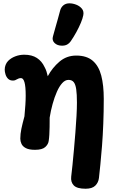

<svg xmlns="http://www.w3.org/2000/svg" viewBox="-20 -886 695 1152"><path d="M493.4 246.4Q442.1 246.4 422.8 226.6Q403.4 206.7 407.2 173.9Q410.4 147.8 414.8 105.2Q419.1 62.6 423.7 11.6Q428.3 -39.3 432.4 -91.6Q436.6 -143.9 439.1 -190.6Q441.6 -237.3 441.6 -270.3Q441.6 -320.7 437.3 -350.4Q433 -380.2 422.2 -393.4Q411.3 -406.7 391.1 -406.7Q370.7 -406.7 353.1 -387.1Q335.4 -367.6 321.1 -334.8Q306.7 -302.1 295.6 -261.8Q284.4 -221.6 278 -180.3Q278 -149.7 277.6 -124.3Q277.1 -98.9 276 -78.5Q274.9 -58.1 272.3 -41Q269.8 -20.4 251.6 -3.8Q233.3 12.9 190.1 12.9Q154.6 12.9 135.3 2.8Q116 -7.3 108.9 -22.9Q101.8 -38.4 101.8 -54.1Q101.8 -81.9 108.3 -113.4Q114.9 -144.9 126.7 -188Q130.2 -225.3 132.2 -256.2Q134.2 -287 134.2 -311.9Q134.2 -367.6 126.9 -392.5Q119.6 -417.4 106.3 -417.4Q98.7 -417.4 92.7 -415.3Q86.8 -413.2 81.3 -410Q75.9 -406.8 70.6 -404.7Q65.2 -402.6 57.4 -402.6Q39.7 -402.6 28.7 -413.2Q17.8 -423.9 13.1 -439.6Q8.3 -455.3 8.3 -468Q8.3 -483.4 13.7 -496.9Q19 -510.4 28.6 -520.4Q46.1 -538.1 71.8 -547.9Q97.6 -557.7 125.3 -557.7Q171.7 -557.7 201.4 -538.2Q231.2 -518.7 247.2 -484.1Q254.7 -471 259.1 -456.7Q263.4 -442.4 266.6 -428.6Q293.9 -479.7 336.8 -516.1Q379.7 -552.6 437.4 -552.6Q500 -552.6 536.2 -521.6Q572.4 -490.6 587.5 -432.6Q602.6 -374.7 602.6 -292.4Q602.6 -215.2 599.7 -143.8Q596.9 -72.3 592.1 -10.6Q587.2 51.2 582.3 100.1Q577.3 148.9 573.7 181.9Q570.1 210.2 551.3 228.3Q532.6 246.4 493.4 246.4ZM352.2 -611.9Q323.8 -611.9 307.2 -628.2Q290.6 -644.6 297.9 -668.3Q303.1 -687.2 311.1 -715.9Q319 -744.6 327.6 -773.9Q336.1 -803.2 340.8 -822.6Q345.8 -842 360.2 -854Q374.7 -866 396.2 -866Q416.7 -866 437.3 -857.9Q458 -849.9 471.2 -834.1Q484.4 -818.3 479.7 -794.6Q476.2 -775.8 465.2 -749.2Q454.1 -722.7 438.3 -693.6Q422.4 -664.6 404.1 -638Q395.8 -625.7 383 -618.8Q370.2 -611.9 352.2 -611.9Z"/></svg>

Font: Playpen Sans
Style: Regular
Weight: 400
Designer: Laura Meseguer, Veronika Burian, José Scaglione, Kostas Bartsokas, Vera Evstafieva, Tom Grace, Yorlmar Campos
Foundry: TypeTogether
Version: Version 2.000